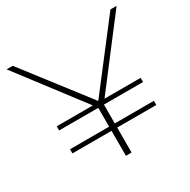

<svg xmlns="http://www.w3.org/2000/svg" viewBox="-157 -849 990 999"><g transform="rotate(-30 338.0 -350.0)"><path d="M669 -700H632L339 -319L45 -700H8L303 -313H86V-288H321V-175H86V-150H321V0H355V-150H590V-175H355V-288H590V-313H373Z"/></g></svg>

Font: Talent ExtraLight
Style: Regular
Weight: 200
Designer: Mike Powis
Version: Version 1.001;hotconv 1.0.109;makeotfexe 2.5.65596